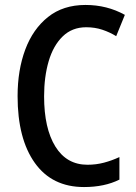

<svg xmlns="http://www.w3.org/2000/svg" viewBox="-20 -745 550 775"><path d="M328 -635Q271 -635 233 -598Q195 -561 176.5 -498Q158 -435 158 -356Q158 -227 203.5 -153.5Q249 -80 333 -80Q368 -80 400 -88.5Q432 -97 462 -111V-20Q402 10 319 10Q190 10 120.5 -87.5Q51 -185 51 -357Q51 -462 82 -545Q113 -628 174 -676.5Q235 -725 325 -725Q412 -725 484 -685L449 -599Q423 -615 393 -625Q363 -635 328 -635Z"/></svg>

Font: Noto Sans Hebrew Condensed Medium
Style: Regular
Weight: 500
Width: 3
Designer: Monotype Design Team
Foundry: Monotype Imaging Inc.
Version: Version 2.004; ttfautohint (v1.8.4.7-5d5b)